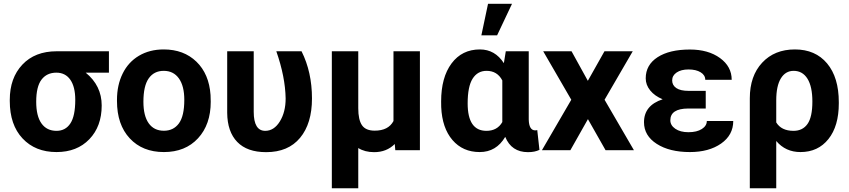

<svg xmlns="http://www.w3.org/2000/svg" viewBox="-20 -802 4532 1025"><path d="M561.5 -414.1H437.5Q522.9 -344.7 522.9 -238.8Q522.9 -127.4 457 -58.8Q391.1 9.8 281.7 9.8Q168.5 9.8 100.3 -63Q32.2 -135.7 32.2 -262.7V-269Q32.2 -385.7 99.4 -457Q166.5 -528.3 282.7 -528.3H561.5ZM173.3 -258.8Q173.3 -182.6 201.4 -143.1Q229.5 -103.5 281.7 -103.5Q329.6 -103.5 355.7 -143.1Q381.8 -182.6 381.8 -269Q381.8 -338.4 355.5 -376.2Q329.1 -414.1 280.8 -414.1Q230 -414.1 201.7 -377Q173.3 -339.8 173.3 -258.8Z M604.5 -269Q604.5 -347.7 634.8 -409.2Q665 -470.7 721.9 -504.4Q778.8 -538.1 854 -538.1Q960.9 -538.1 1028.6 -472.7Q1096.2 -407.2 1104 -294.9L1105 -258.8Q1105 -137.2 1037.1 -63.7Q969.2 9.8 855 9.8Q740.7 9.8 672.6 -63.5Q604.5 -136.7 604.5 -262.7ZM745.6 -258.8Q745.6 -183.6 773.9 -143.8Q802.2 -104 855 -104Q906.2 -104 935.1 -143.3Q963.9 -182.6 963.9 -269Q963.9 -342.8 935.1 -383.3Q906.2 -423.8 854 -423.8Q802.2 -423.8 773.9 -383.5Q745.6 -343.3 745.6 -258.8Z M1334.5 -528.3V-205.1Q1334.5 -103.5 1396 -103.5Q1442.9 -103.5 1473.9 -153.6Q1504.9 -203.6 1504.9 -276.4Q1502.9 -391.6 1455.1 -528.3H1589.8Q1645.5 -417 1645.5 -276.4Q1645.5 -142.6 1582 -66.2Q1518.6 10.3 1400.9 10.3Q1299.3 10.3 1246.6 -44.2Q1193.8 -98.6 1192.9 -199.7V-528.3Z M1892.6 -528.3V-224.1Q1892.6 -162.6 1912.4 -133.5Q1932.1 -104.5 1980.5 -104.5Q2053.2 -104.5 2080.6 -155.8V-528.3H2221.7V0H2090.3L2087.4 -33.2Q2043.9 10.3 1977.5 10.3Q1927.7 10.3 1892.6 -11.7V203.1H1751.5V-528.3Z M2802.7 -528.3V-163.6Q2804.2 -106 2837.4 -106Q2844.2 -106 2848.1 -107.9L2859.9 -2Q2835.4 10.3 2798.8 10.3Q2710.4 10.3 2677.2 -71.3Q2629.4 9.8 2541 9.8Q2450.7 9.8 2395.5 -54.4Q2340.3 -118.7 2335.4 -230.5L2335 -260.3Q2335 -388.7 2390.6 -463.4Q2446.3 -538.1 2542 -538.1Q2622.6 -538.1 2669.9 -464.8L2680.2 -528.3ZM2476.6 -250Q2476.6 -103.5 2576.7 -103.5Q2634.8 -103.5 2661.6 -150.4V-372.6Q2634.8 -423.8 2577.6 -423.8Q2529.3 -423.8 2502.9 -381.8Q2476.6 -339.8 2476.6 -250ZM2585.4 -781.7H2713.4L2633.8 -613.3H2549.8Z M3118.2 -370.6 3207 -528.3H3357.9L3207.5 -269.5L3364.3 0H3212.9L3118.7 -166L3024.9 0H2873L3029.8 -269.5L2879.9 -528.3H3031.2Z M3418 -149.4Q3418 -239.3 3517.6 -272Q3475.1 -289.6 3451.2 -319.1Q3427.2 -348.6 3427.2 -383.8Q3427.2 -455.6 3490.5 -496.6Q3553.7 -537.6 3663.1 -537.6Q3761.2 -537.6 3823.7 -492.2Q3886.2 -446.8 3886.2 -376H3745.1Q3745.1 -400.9 3720.5 -416Q3695.8 -431.2 3655.8 -431.2Q3616.2 -431.2 3592.3 -415Q3568.4 -398.9 3568.4 -372.6Q3568.4 -347.2 3590.3 -332Q3612.3 -316.9 3656.2 -316.9H3747.6V-222.7H3654.3Q3558.6 -222.2 3558.6 -159.7Q3558.6 -132.8 3585.2 -114.5Q3611.8 -96.2 3655.3 -96.2Q3700.2 -96.2 3726.8 -113.3Q3753.4 -130.4 3753.4 -156.2H3894.5Q3894.5 -81.1 3829.6 -35.6Q3764.6 9.8 3663.1 9.8Q3554.2 9.8 3486.1 -33.9Q3418 -77.6 3418 -149.4Z M4223.6 -538.1Q4333 -538.1 4395.5 -463.4Q4458 -388.7 4458 -256.3V-250Q4458 -128.9 4402.6 -59.6Q4347.2 9.8 4253.4 9.8Q4173.8 9.8 4124 -49.3V203.1H3982.9V-277.3Q3982.9 -396.5 4048.8 -467.3Q4114.7 -538.1 4223.6 -538.1ZM4124 -148.4Q4151.4 -103.5 4216.3 -103.5Q4265.1 -103.5 4291 -140.4Q4316.9 -177.2 4316.9 -260.3Q4316.9 -339.4 4290.8 -381.6Q4264.6 -423.8 4216.8 -423.8Q4173.3 -423.8 4148.7 -383.5Q4124 -343.3 4124 -266.1Z"/></svg>

Font: RobotoInd
Style: Bold
Weight: 700
Designer: Google
Version: Version 2.001150; 2014